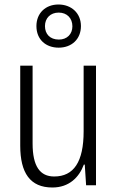

<svg xmlns="http://www.w3.org/2000/svg" viewBox="-20 -917 521 854"><path d="M241 -705C299 -705 340 -743 340 -801C340 -859 297 -897 240 -897C183 -897 142 -859 142 -801C142 -741 184 -705 241 -705ZM242 -741C202 -741 180 -766 180 -801C180 -836 204 -861 241 -861C278 -861 302 -836 302 -800C302 -765 278 -741 242 -741ZM407 -625H352V-333C352 -197 308 -132 221 -132C158 -132 125 -177 125 -279V-625H70V-269C70 -148 114 -83 213 -83C287 -83 332 -128 353 -185H357L363 -93H407Z"/></svg>

Font: Noto Sans Kannada UI Condensed Light
Style: Regular
Weight: 300
Width: 3
Designer: Jelle Bosma - Monotype Design Team
Foundry: Monotype Imaging Inc.
Version: Version 2.005